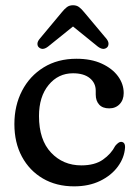

<svg xmlns="http://www.w3.org/2000/svg" viewBox="-20 -682 509 714"><path d="M440 -336Q440 -310.5 425 -294.8Q410 -279 386 -279Q361.5 -279 348.8 -293Q336 -307 336 -330.5V-344.5Q336 -373.5 313.8 -391.5Q291.5 -409.5 251.5 -409.5Q196.5 -409.5 160.8 -366Q125 -322.5 125 -250.5Q125 -162 169.8 -114.5Q214.5 -67 282.5 -67Q332.5 -67 363 -88.5Q393.5 -110 408.5 -139.5Q421 -154.5 430 -154.5Q446 -154 445 -133Q442.5 -95.5 418.2 -62.5Q394 -29.5 352.2 -9.2Q310.5 11 255.5 11Q189.5 11 139.5 -18.2Q89.5 -47.5 61.5 -99.5Q33.5 -151.5 33.5 -220.5Q33.5 -289.5 62 -344.5Q90.5 -399.5 142.5 -431.5Q194.5 -463.5 264.5 -463.5Q319 -463.5 358.2 -445.5Q397.5 -427.5 418.8 -398.5Q440 -369.5 440 -336ZM159 -509Q139 -493.5 125 -505.5Q119.5 -510 119.2 -518.5Q119 -527 127 -537L209.5 -636Q219.5 -648.5 228.8 -655.5Q238 -662.5 251.5 -662.5Q265 -662.5 274.2 -655.5Q283.5 -648.5 293.5 -636L376.5 -537Q384 -527 383.5 -518.5Q383 -510 378 -505.5Q364 -493.5 343.5 -509L251.5 -583.5Z"/></svg>

Font: Fraunces 72pt S100
Style: Regular
Weight: 400
Version: Version 1.000; ttfautohint (v1.8.3)